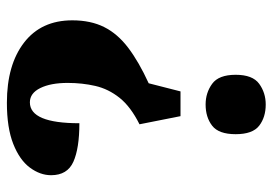

<svg xmlns="http://www.w3.org/2000/svg" viewBox="-134 -446 772 543"><g transform="rotate(90 251.5 -174.0)"><path d="M275 -540Q311 -540 335 -521.5Q359 -503 359 -455Q359 -407 335 -388.5Q311 -370 275 -370Q242 -370 216.5 -388.5Q191 -407 191 -455Q191 -503 216.5 -521.5Q242 -540 275 -540ZM331 -183Q281 -158 256 -126.5Q231 -95 222.5 -58Q214 -21 214 20Q214 68 228.5 97.5Q243 127 269 127Q328 127 328 -13Q399 -13 437 4Q475 21 475 67Q475 98 453.5 127Q432 156 386.5 174Q341 192 270 192Q163 192 100 143.5Q37 95 37 7Q37 -45 56 -83Q75 -121 114.5 -151Q154 -181 215 -209L238 -299H308Z"/></g></svg>

Font: Noto Serif Condensed Black
Style: Regular
Weight: 900
Width: 3
Designer: Monotype Design Team
Foundry: Monotype Imaging Inc.
Version: Version 2.015; ttfautohint (v1.8.4.7-5d5b)